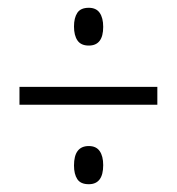

<svg xmlns="http://www.w3.org/2000/svg" viewBox="-20 -599 455 493"><path d="M208 -482Q188 -482 179 -495Q170 -508 170 -531Q170 -553 178.5 -566Q187 -579 208 -579Q227 -579 236 -566Q245 -553 245 -530Q245 -482 208 -482ZM30 -330V-376H384V-330ZM208 -126Q187 -126 178.5 -139Q170 -152 170 -174Q170 -224 208 -224Q227 -224 236 -211Q245 -198 245 -175Q245 -126 208 -126Z"/></svg>

Font: Noto Sans Thai ExtCond Light
Style: Regular
Weight: 300
Width: 2
Designer: Monotype Design Team
Foundry: Monotype Imaging Inc.
Version: Version 2.002; ttfautohint (v1.8.4.7-5d5b)